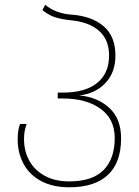

<svg xmlns="http://www.w3.org/2000/svg" viewBox="-20 -785 590 815"><path d="M55 -194Q55 -232 65 -259H93Q87 -241 84.5 -227Q82 -213 82 -194Q82 -145 103.5 -104.5Q125 -64 168.5 -39.5Q212 -15 274 -15Q372 -15 419.5 -63Q467 -111 467 -199Q467 -280 406.5 -323.5Q346 -367 246 -367H225V-392H247Q342 -392 392.5 -433Q443 -474 443 -549Q443 -617 400 -654.5Q357 -692 280 -699Q243 -703 216 -711Q189 -719 160 -742L172 -765Q192 -747 221.5 -736Q251 -725 282 -723Q369 -717 419.5 -674Q470 -631 470 -549Q470 -477 427 -432Q384 -387 316 -380Q394 -373 444 -327Q494 -281 494 -198Q494 -95 438 -42.5Q382 10 274 10Q204 10 154.5 -16.5Q105 -43 80 -89.5Q55 -136 55 -194Z"/></svg>

Font: Noto Sans Georgian Thin
Style: Regular
Weight: 250
Designer: Monotype Design team
Foundry: Monotype Imaging Inc.
Version: Version 1.000